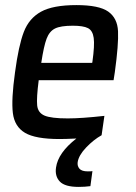

<svg xmlns="http://www.w3.org/2000/svg" viewBox="-20 -538 535 754"><path d="M426 -223H132Q123 -153 126 -124Q129 -95 155 -84Q181 -73 246 -73Q300 -73 390 -83L379 -7Q347 11 318 41.5Q289 72 285 99Q283 114 292 124.5Q301 135 325 135Q339 135 343 134L335 193Q313 196 289 196Q235 196 215 175Q195 154 200 120Q208 62 280 6Q236 8 214 8Q119 8 78 -16.5Q37 -41 30.5 -94Q24 -147 39 -254Q53 -359 73.5 -412.5Q94 -466 141 -492Q188 -518 280 -518Q369 -518 405 -492.5Q441 -467 443.5 -415.5Q446 -364 431 -255ZM142 -291H342L343 -296Q352 -360 348 -389Q344 -418 325.5 -427.5Q307 -437 266 -437Q218 -437 196 -426Q174 -415 163 -386Q152 -357 142 -291Z"/></svg>

Font: Assailand Medium
Style: Italic
Weight: 500
Italic angle: -8°
Designer: Hector Gatti with collaboration of the Omnibus-Type team
Foundry: Omnibus-Type
Version: Version 0.072;October 19, 2019;FontCreator 12.0.0.2547 64-bi